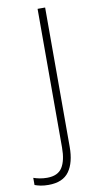

<svg xmlns="http://www.w3.org/2000/svg" viewBox="-174 -756 496 977"><g transform="rotate(-10 73.5 -268.0)"><path d="M-5 178Q-28 178 -45.5 174.5Q-63 171 -76 166V129Q-62 134 -44 137.5Q-26 141 -6 141Q50 141 72.5 105Q95 69 95 3V-714H134V6Q134 87 101.5 132.5Q69 178 -5 178Z"/></g></svg>

Font: Noto Sans Arabic UI SmCn XLt
Style: Regular
Weight: 200
Width: 4
Designer: Monotype Design Team, Nadine Chahine and Nizar Qandah
Foundry: Monotype Imaging Inc.
Version: Version 2.010; ttfautohint (v1.8.4.7-5d5b)